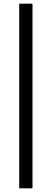

<svg xmlns="http://www.w3.org/2000/svg" viewBox="-20 -785 279 1040"><path d="M156 235H84V-765H156Z"/></svg>

Font: A_ThatdaokhamC
Style: Regular
Weight: 400
Designer: Rangsiwut Chaisin
Foundry: Rangsiwut Chaisin
Version: Version 1.000